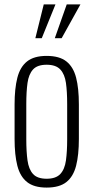

<svg xmlns="http://www.w3.org/2000/svg" viewBox="-20 -840 423 869"><path d="M191 9Q134 9 102.5 -16Q71 -41 58.5 -90Q46 -139 46 -211V-367Q46 -439 58.5 -488Q71 -537 102.5 -562Q134 -587 191 -587Q249 -587 280.5 -562Q312 -537 324.5 -488.5Q337 -440 337 -367V-211Q337 -139 324.5 -90Q312 -41 280.5 -16Q249 9 191 9ZM191 -31Q233 -31 253 -52.5Q273 -74 278.5 -114Q284 -154 284 -209V-369Q284 -425 278.5 -464.5Q273 -504 253 -525.5Q233 -547 191 -547Q149 -547 129.5 -525.5Q110 -504 104.5 -464.5Q99 -425 99 -369V-209Q99 -154 104.5 -114Q110 -74 129.5 -52.5Q149 -31 191 -31ZM228 -667 282 -820H344L259 -667ZM140 -667 178 -820H231L169 -667Z"/></svg>

Font: Oswald ExtraLight
Style: Regular
Weight: 250
Designer: Vernon Adams
Foundry: Vernon Adams
Version: Version 4.100; ttfautohint (v1.8.1.43-b0c9)